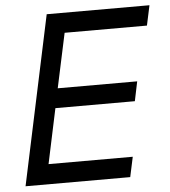

<svg xmlns="http://www.w3.org/2000/svg" viewBox="-51 -757 710 804"><g transform="rotate(-5 303.5 -355.0)"><path d="M24 0 175 -710H607L589 -626H243L194 -397H528L511 -315H177L128 -84H482L464 0Z"/></g></svg>

Font: Geist Mono
Style: Italic
Weight: 400
Italic angle: -12°
Monospace: yes
Designer: Basement.studio, Andrés Briganti, Mateo Zaragoza
Foundry: Basement.studio, Vercel, Andrés Briganti, Guido Ferreyra, Mateo Zaragoza
Version: Version 1.500